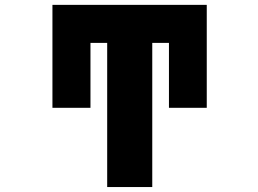

<svg xmlns="http://www.w3.org/2000/svg" viewBox="-20 -752 1040 774"><path d="M412.1 -579.1H344.7V-317.4H191.4V-732.4H813.5V-317.4H661.1V-579.1H593.8V2H412.1Z"/></svg>

Font: GenEi Gothic M Heavy
Style: Regular
Weight: 800
Designer: o_tamon (Modified); [Source Han Sans]
Ryoko NISHIZUKA  (kana & ideographs); Paul D. Hunt (Latin, Greek & Cyrillic); Wenl
Version: Version 1.1a;Original Version 1.004